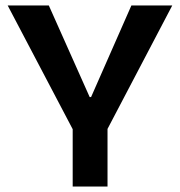

<svg xmlns="http://www.w3.org/2000/svg" viewBox="-20 -680 657 700"><path d="M245 0V-209L8 -660H158L307 -326H312L459 -660H608L372 -210V0Z"/></svg>

Font: Bricolage Grotesque SemiBold
Style: Regular
Weight: 600
Designer: Mathieu Triay
Foundry: Atelier Triay
Version: Version 1.000;gftools[0.9.30]